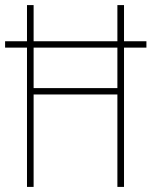

<svg xmlns="http://www.w3.org/2000/svg" viewBox="-20 -734 595 754"><path d="M86 0H112V-363H441V0H467V-547H555V-572H467V-714H441V-572H112V-714H86V-572H0V-547H86ZM112 -388V-547H441V-388Z"/></svg>

Font: Noto Sans Ethiopic Condensed Thin
Style: Regular
Weight: 100
Width: 3
Designer: Monotype Design Team
Foundry: Monotype Imaging Inc.
Version: Version 2.102